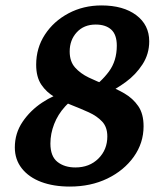

<svg xmlns="http://www.w3.org/2000/svg" viewBox="-20 -675 601 707"><path d="M529.5 -522.8Q529.5 -476.2 504.8 -438.1Q480.1 -400 443 -372.9Q405.9 -345.7 369.1 -329.5L307.7 -342.8Q351.8 -372.2 381 -411.5Q410.1 -450.9 410.1 -506.8Q410.1 -547.5 389.5 -566.1Q369 -584.6 332.3 -584.6Q288.9 -584.6 262.7 -556.1Q236.6 -527.7 236.6 -485.4Q236.6 -448.7 256.3 -426.5Q276 -404.3 307 -389.4Q337.9 -374.5 372.6 -361.7Q407.4 -348.9 438.3 -330.9Q469.3 -312.9 489 -284.4Q508.7 -256 508.7 -210.1Q508.7 -148.4 472.6 -97.7Q436.4 -47.1 375.3 -17.5Q314.2 12 237 12Q177.3 12 131.8 -5Q86.3 -22.1 60.4 -54.8Q34.6 -87.5 34.6 -132.1Q34.6 -184.1 63 -226.2Q91.5 -268.3 135.1 -297.2Q178.7 -326.1 223.5 -337.3L282 -325.1Q245.8 -311.5 219.5 -282.6Q193.2 -253.7 179.4 -218.2Q165.6 -182.7 165.6 -146.6Q165.6 -99.4 191.5 -78.9Q217.4 -58.4 257.6 -58.4Q309.4 -58.4 342.3 -91.1Q375.2 -123.8 375.2 -172.6Q375.2 -207 356.2 -227.3Q337.2 -247.6 307.2 -261.3Q277.2 -274.9 244.2 -287.8Q211.2 -300.6 181.2 -317.8Q151.2 -335 132.2 -363.2Q113.2 -391.4 113.2 -436.7Q113.2 -498.4 145.4 -547.6Q177.5 -596.8 232.2 -625.9Q286.9 -655 353.7 -655Q434.1 -655 481.8 -619.1Q529.5 -583.2 529.5 -522.8Z"/></svg>

Font: Petrona
Style: Italic
Weight: 400
Italic angle: -9°
Designer: Ringo R. Seeber
Foundry: Ringo R. Seeber
Version: Version 2.001; ttfautohint (v1.8.3)